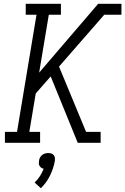

<svg xmlns="http://www.w3.org/2000/svg" viewBox="-20 -755 662 1015"><path d="M391 0 248 -351 169 -261 135 -58H192V0H6V-58H70L173 -677H116V-735H302V-677H238L187 -371L499 -735H622V-677H531L292 -403L435 -58H512V0ZM196 240 163 210Q180 194 191.5 175.5Q203 157 211 137Q204 136 198.5 132Q193 128 189.5 122.5Q186 117 185.5 110Q185 103 186 96Q187 87 191 79Q195 71 202 65Q209 59 218 56.5Q227 54 235 54Q243 54 251 56.5Q259 59 264 65Q269 71 270 79Q271 87 270 96Q263 135 244.5 173Q226 211 196 240Z"/></svg>

Font: Iosevka HT Light Extended
Style: Italic
Weight: 300
Width: 7
Italic angle: -9°
Monospace: yes
Designer: Belleve Invis
Foundry: Belleve Invis
Version: Version 32.3.0; ttfautohint (v1.8.4)